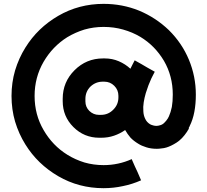

<svg xmlns="http://www.w3.org/2000/svg" viewBox="-20 -900 1080 1000"><path d="M963.9 -230.5Q962.9 -229.5 962.9 -228.5Q962.9 -227.5 961.9 -226.6Q960 -223.6 958 -220.7Q956.1 -216.8 954.1 -213.9Q928.7 -175.8 899.4 -157.2Q870.1 -138.7 846.7 -131.8Q834 -127.9 821.3 -127Q808.6 -125 796.9 -125Q766.6 -125 742.2 -132.8Q716.8 -140.6 700.2 -151.4Q675.8 -166 659.2 -183.6Q643.6 -202.1 631.8 -222.7Q605.5 -204.1 574.2 -193.4Q543 -182.6 507.8 -182.6Q507.8 -182.6 506.8 -182.6Q504.9 -182.6 497.1 -182.6Q418 -182.6 362.3 -238.3Q306.6 -293.9 306.6 -373Q306.6 -373 306.6 -375Q306.6 -376 306.6 -385.7Q306.6 -472.7 368.2 -534.2Q429.7 -595.7 516.6 -595.7Q516.6 -595.7 517.6 -595.7Q518.6 -595.7 525.4 -595.7Q564.5 -595.7 598.6 -581.1Q632.8 -566.4 659.2 -542Q665 -553.7 670.9 -565.4Q675.8 -576.2 681.6 -585.9Q681.6 -585.9 686.5 -583Q690.4 -581.1 717.8 -565.4Q729.5 -558.6 746.1 -548.8Q762.7 -539.1 786.1 -526.4Q785.2 -525.4 768.6 -492.2Q752.9 -459 739.3 -415Q732.4 -391.6 728.5 -367.2Q724.6 -342.8 726.6 -320.3Q727.5 -298.8 736.3 -281.2Q744.1 -263.7 761.7 -252.9Q765.6 -250 780.3 -246.1Q795.9 -242.2 811.5 -247.1Q825.2 -250 835 -259.8Q845.7 -269.5 855.5 -285.2Q855.5 -286.1 855.5 -286.1Q856.4 -286.1 856.4 -287.1Q856.4 -288.1 857.4 -290Q858.4 -291 859.4 -293Q869.1 -314.5 875 -342.8Q879.9 -371.1 879.9 -407.2Q879.9 -503.9 834 -583Q787.1 -662.1 710.9 -708Q669.9 -732.4 621.1 -746.1Q573.2 -759.8 519.5 -759.8Q467.8 -759.8 419.9 -746.1Q372.1 -731.4 330.1 -706.1Q253.9 -658.2 207 -578.1Q160.2 -497.1 160.2 -400.4Q160.2 -302.7 207 -222.7Q253.9 -141.6 331.1 -93.8Q372.1 -68.4 419.9 -53.7Q467.8 -40 519.5 -40Q558.6 -40 594.7 -47.9Q631.8 -55.7 666 -71.3Q666 -71.3 668 -66.4Q669.9 -61.5 682.6 -33.2Q688.5 -21.5 696.3 -3.9Q704.1 14.6 714.8 39.1Q668.9 59.6 620.1 69.3Q571.3 80.1 519.5 80.1Q390.6 80.1 283.2 17.6Q175.8 -44.9 112.3 -147.5Q78.1 -202.1 58.6 -266.6Q40 -330.1 40 -400.4Q40 -469.7 58.6 -533.2Q78.1 -597.7 112.3 -652.3Q175.8 -754.9 283.2 -817.4Q390.6 -879.9 519.5 -879.9Q617.2 -879.9 704.1 -844.7Q791 -808.6 859.4 -743.2Q927.7 -675.8 963.9 -588.9Q1000 -502 1000 -407.2Q1000 -358.4 992.2 -317.4Q984.4 -276.4 967.8 -243.2Q966.8 -241.2 966.8 -240.2Q965.8 -238.3 964.8 -237.3Q963.9 -234.4 962.9 -233.4Q962.9 -231.4 963.9 -230.5ZM596.7 -401.4Q596.7 -431.6 575.2 -453.1Q553.7 -474.6 523.4 -474.6Q523.4 -474.6 522.5 -474.6Q521.5 -474.6 514.6 -474.6Q478.5 -474.6 451.2 -449.2Q424.8 -422.9 424.8 -384.8Q424.8 -384.8 424.8 -383.8Q424.8 -381.8 424.8 -372.1Q424.8 -342.8 445.3 -322.3Q466.8 -301.8 495.1 -301.8Q495.1 -301.8 496.1 -301.8Q498 -301.8 505.9 -301.8Q543.9 -301.8 570.3 -329.1Q596.7 -355.5 596.7 -392.6Q596.7 -392.6 596.7 -393.6Q596.7 -394.5 596.7 -401.4Z"/></svg>

Font: Seiden_Sans_Regular
Style: Regular
Weight: 400
Designer: Kevin Beronilla
Version: Version 1.0